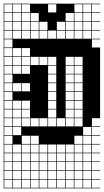

<svg xmlns="http://www.w3.org/2000/svg" viewBox="-20 -785 564 1043"><path d="M0 238.1V-765.1H523.8V-761.9H479.4V-717.5H523.8V-714.3H479.4V-669.8H523.8V-666.7H479.4V-622.2H523.8V-619H479.4V-574.6H523.8V-571.4H479.4V-527H523.8V-142.9H479.4V-98.4H523.8V-95.2H479.4V-50.8H523.8V-47.6H479.4V-3.2H523.8V0H479.4V44.4H523.8V47.6H479.4V92.1H523.8V95.2H479.4V139.7H523.8V142.9H479.4V187.3H523.8V190.5H479.4V234.9H523.8V238.1ZM241.3 -717.5H285.7V-761.9H241.3ZM431.7 -717.5H476.2V-761.9H431.7ZM3.2 -717.5H47.6V-761.9H3.2ZM50.8 -717.5H95.2V-761.9H50.8ZM98.4 -717.5H142.9V-761.9H98.4ZM384.1 -717.5H428.6V-761.9H384.1ZM3.2 -669.8H47.6V-714.3H3.2ZM98.4 -669.8H142.9V-714.3H98.4ZM384.1 -669.8H428.6V-714.3H384.1ZM431.7 -669.8H476.2V-714.3H431.7ZM336.5 -669.8H381V-714.3H336.5ZM146 -669.8H190.5V-714.3H146ZM50.8 -669.8H95.2V-714.3H50.8ZM98.4 -622.2H142.9V-666.7H98.4ZM431.7 -622.2H476.2V-666.7H431.7ZM384.1 -622.2H428.6V-666.7H384.1ZM336.5 -622.2H381V-666.7H336.5ZM146 -622.2H190.5V-666.7H146ZM288.9 -622.2H333.3V-666.7H288.9ZM193.7 -622.2H238.1V-666.7H193.7ZM50.8 -622.2H95.2V-666.7H50.8ZM3.2 -622.2H47.6V-666.7H3.2ZM50.8 -574.6H95.2V-619H50.8ZM193.7 -574.6H238.1V-619H193.7ZM241.3 -574.6H285.7V-619H241.3ZM288.9 -574.6H333.3V-619H288.9ZM336.5 -574.6H381V-619H336.5ZM146 -574.6H190.5V-619H146ZM3.2 -574.6H47.6V-619H3.2ZM384.1 -574.6H428.6V-619H384.1ZM431.7 -574.6H476.2V-619H431.7ZM98.4 -574.6H142.9V-619H98.4ZM47.6 -571.4H3.2V-527H47.6ZM3.2 -479.4H47.6V-523.8H3.2ZM98.4 -479.4H142.9V-523.8H98.4ZM50.8 -479.4H95.2V-523.8H50.8ZM98.4 -431.7H142.9V-476.2H98.4ZM336.5 -431.7H381V-476.2H336.5ZM384.1 -431.7H428.6V-476.2H384.1ZM3.2 -431.7H47.6V-476.2H3.2ZM146 -431.7H190.5V-476.2H146ZM50.8 -431.7H95.2V-476.2H50.8ZM241.3 -431.7H285.7V-476.2H241.3ZM193.7 -431.7H238.1V-476.2H193.7ZM336.5 -384.1H381V-428.6H336.5ZM384.1 -384.1H428.6V-428.6H384.1ZM98.4 -384.1H142.9V-428.6H98.4ZM3.2 -384.1H47.6V-428.6H3.2ZM50.8 -384.1H95.2V-428.6H50.8ZM241.3 -384.1H285.7V-428.6H241.3ZM336.5 -336.5H381V-381H336.5ZM241.3 -336.5H285.7V-381H241.3ZM384.1 -336.5H428.6V-381H384.1ZM3.2 -336.5H47.6V-381H3.2ZM50.8 -288.9H95.2V-333.3H50.8ZM336.5 -288.9H381V-333.3H336.5ZM241.3 -288.9H285.7V-333.3H241.3ZM384.1 -288.9H428.6V-333.3H384.1ZM98.4 -288.9H142.9V-333.3H98.4ZM3.2 -288.9H47.6V-333.3H3.2ZM241.3 -241.3H285.7V-285.7H241.3ZM3.2 -241.3H47.6V-285.7H3.2ZM384.1 -241.3H428.6V-285.7H384.1ZM336.5 -241.3H381V-285.7H336.5ZM50.8 -193.7H95.2V-238.1H50.8ZM3.2 -193.7H47.6V-238.1H3.2ZM384.1 -193.7H428.6V-238.1H384.1ZM336.5 -193.7H381V-238.1H336.5ZM98.4 -193.7H142.9V-238.1H98.4ZM241.3 -193.7H285.7V-238.1H241.3ZM98.4 -146H142.9V-190.5H98.4ZM241.3 -146H285.7V-190.5H241.3ZM336.5 -146H381V-190.5H336.5ZM384.1 -146H428.6V-190.5H384.1ZM3.2 -146H47.6V-190.5H3.2ZM50.8 -146H95.2V-190.5H50.8ZM241.3 -98.4H285.7V-142.9H241.3ZM146 -98.4H190.5V-142.9H146ZM288.9 -98.4H333.3V-142.9H288.9ZM50.8 -98.4H95.2V-142.9H50.8ZM193.7 -98.4H238.1V-142.9H193.7ZM384.1 -98.4H428.6V-142.9H384.1ZM336.5 -98.4H381V-142.9H336.5ZM3.2 -98.4H47.6V-142.9H3.2ZM98.4 -98.4H142.9V-142.9H98.4ZM431.7 -50.8H476.2V-95.2H431.7ZM50.8 -50.8H95.2V-95.2H50.8ZM3.2 -50.8H47.6V-95.2H3.2ZM98.4 -3.2H142.9V-47.6H98.4ZM431.7 -3.2H476.2V-47.6H431.7ZM146 -3.2H190.5V-47.6H146ZM384.1 -3.2H428.6V-47.6H384.1ZM3.2 -3.2H47.6V-47.6H3.2ZM431.7 44.4H476.2V0H431.7ZM193.7 44.4H238.1V0H193.7ZM98.4 44.4H142.9V0H98.4ZM288.9 44.4H333.3V0H288.9ZM384.1 44.4H428.6V0H384.1ZM336.5 44.4H381V0H336.5ZM241.3 44.4H285.7V0H241.3ZM146 44.4H190.5V0H146ZM3.2 44.4H47.6V0H3.2ZM50.8 44.4H95.2V0H50.8ZM50.8 92.1H95.2V47.6H50.8ZM3.2 92.1H47.6V47.6H3.2ZM384.1 92.1H428.6V47.6H384.1ZM336.5 92.1H381V47.6H336.5ZM146 92.1H190.5V47.6H146ZM98.4 92.1H142.9V47.6H98.4ZM288.9 92.1H333.3V47.6H288.9ZM193.7 92.1H238.1V47.6H193.7ZM241.3 92.1H285.7V47.6H241.3ZM431.7 92.1H476.2V47.6H431.7ZM3.2 139.7H47.6V95.2H3.2ZM50.8 139.7H95.2V95.2H50.8ZM146 139.7H190.5V95.2H146ZM384.1 139.7H428.6V95.2H384.1ZM336.5 139.7H381V95.2H336.5ZM98.4 139.7H142.9V95.2H98.4ZM288.9 139.7H333.3V95.2H288.9ZM193.7 139.7H238.1V95.2H193.7ZM241.3 139.7H285.7V95.2H241.3ZM431.7 139.7H476.2V95.2H431.7ZM241.3 187.3H285.7V142.9H241.3ZM431.7 187.3H476.2V142.9H431.7ZM288.9 187.3H333.3V142.9H288.9ZM193.7 187.3H238.1V142.9H193.7ZM50.8 187.3H95.2V142.9H50.8ZM336.5 187.3H381V142.9H336.5ZM384.1 187.3H428.6V142.9H384.1ZM146 187.3H190.5V142.9H146ZM98.4 187.3H142.9V142.9H98.4ZM3.2 187.3H47.6V142.9H3.2ZM431.7 234.9H476.2V190.5H431.7ZM98.4 234.9H142.9V190.5H98.4ZM241.3 234.9H285.7V190.5H241.3ZM288.9 234.9H333.3V190.5H288.9ZM193.7 234.9H238.1V190.5H193.7ZM336.5 234.9H381V190.5H336.5ZM146 234.9H190.5V190.5H146ZM384.1 234.9H428.6V190.5H384.1ZM3.2 234.9H47.6V190.5H3.2ZM50.8 234.9H95.2V190.5H50.8Z"/></svg>

Font: Jacquard 12 Charted
Style: Regular
Weight: 400
Designer: Sarah Cadigan-Fried
Version: Version 1.000